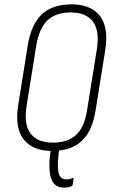

<svg xmlns="http://www.w3.org/2000/svg" viewBox="-20 -683 521 879"><path d="M273 176Q226 176 212.5 128.5Q199 81 214 -7Q215 -10 217.5 -11Q220 -12 222 -12H249Q253 -12 252 -6Q241 67 247 102.5Q253 138 283 138Q292 138 299 136.5Q306 135 311 132Q314 131 316 132.5Q318 134 317 138L313 161Q312 167 307 170Q300 173 291 174.5Q282 176 273 176ZM218 8Q130 8 88.5 -45Q47 -98 63 -199L107 -475Q123 -572 171.5 -617.5Q220 -663 308 -663Q396 -663 437 -610.5Q478 -558 462 -455L418 -180Q403 -83 354 -37.5Q305 8 218 8ZM222 -30Q290 -30 328.5 -65.5Q367 -101 379 -181L423 -455Q437 -542 405.5 -584Q374 -626 304 -626Q235 -626 197 -589.5Q159 -553 146 -474L102 -200Q88 -113 120 -71.5Q152 -30 222 -30Z"/></svg>

Font: Sofia Sans Condensed ExtraLight
Style: Italic
Weight: 250
Italic angle: -9°
Version: Version 4.100